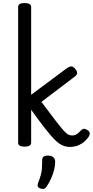

<svg xmlns="http://www.w3.org/2000/svg" viewBox="-20 -955 614 1270"><path d="M143 15Q121 15 110.5 8.5Q100 2 100 -11V-909Q100 -922 110.5 -928.5Q121 -935 143 -935Q164 -935 175 -928.5Q186 -922 186 -909V-328L421 -503Q436 -514 449.5 -515.5Q463 -517 478 -499Q488 -488 490 -474.5Q492 -461 474 -448L254 -281Q312 -203 346.5 -158.5Q381 -114 400 -92.5Q419 -71 431.5 -65Q444 -59 458 -59Q469 -59 477.5 -62.5Q486 -66 495 -73Q504 -80 514 -91Q525 -102 534 -103Q543 -104 556 -96Q573 -87 573.5 -74Q574 -61 566 -50Q546 -22 524 -7.5Q502 7 481.5 12Q461 17 445 17Q417 17 393 6.5Q369 -4 342 -31Q315 -58 277.5 -106Q240 -154 186 -229V-11Q186 2 175 8.5Q164 15 143 15ZM245 291Q233 286 230 278Q227 270 232 255Q244 224 250 202Q256 180 257.5 157.5Q259 135 259 105Q259 88 268.5 81Q278 74 297 74Q320 74 332.5 85Q345 96 345 115Q345 140 338 168Q331 196 319 223.5Q307 251 291 275Q281 291 271 294Q261 297 245 291Z"/></svg>

Font: Playwrite DE Grund
Style: Regular
Weight: 400
Designer: Veronika Burian, José Scaglione
Foundry: TypeTogether
Version: Version 1.002